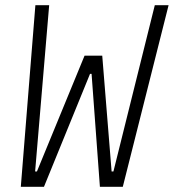

<svg xmlns="http://www.w3.org/2000/svg" viewBox="-20 -718 668 738"><path d="M60 0 116 -698H169L115 -59H122L305 -504H373L409 -59H416L575 -698H628L452 0H364L332 -434H326L149 0Z"/></svg>

Font: IBM Plex Mono Light
Style: Italic
Weight: 300
Italic angle: -9°
Monospace: yes
Designer: Mike Abbink, Paul van der Laan, Pieter van Rosmalen
Foundry: Bold Monday
Version: Version 2.3